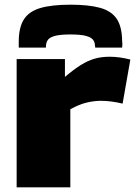

<svg xmlns="http://www.w3.org/2000/svg" viewBox="-20 -799 583 819"><path d="M257 -547V-471Q295 -503 324.5 -521.5Q354 -540 383 -548.5Q412 -557 448 -557Q489 -557 536 -545L503 -357Q478 -363 455 -366Q432 -369 410 -369Q382 -369 350 -361.5Q318 -354 280 -333V0H51V-547ZM281 -779Q357 -779 405.5 -766Q454 -753 477 -720Q500 -687 501 -625Q502 -619 502 -611.5Q502 -604 501 -596H386Q386 -598 386 -600Q386 -602 385 -604Q385 -618 377.5 -628.5Q370 -639 348 -645.5Q326 -652 281 -652Q235 -652 213 -645.5Q191 -639 184 -628.5Q177 -618 176 -604Q176 -598 176 -596H60Q60 -604 60 -611.5Q60 -619 60 -626Q61 -685 83 -718Q105 -751 153 -765Q201 -779 281 -779Z"/></svg>

Font: Georama Extended ExtraBold
Style: Regular
Weight: 800
Width: 7
Designer: Jean-Baptiste Levee
Foundry: Production Type
Version: Version 1.000